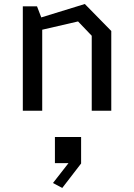

<svg xmlns="http://www.w3.org/2000/svg" viewBox="-20 -545 660 945"><path d="M431.5 -369 364.2 -439.5 129.3 -385.2V-442.7L397.5 -525.3L527.7 -392.5V0H431.5ZM92.3 -513.7H162.2L187.8 -447.2V0H92.3ZM250.3 129.2H379.2V259.7L286.5 380L240.7 355.8L341.5 226.7V258H250.3Z"/></svg>

Font: Monaspace Krypton Var
Style: Regular
Weight: 400
Designer: Riley Cran and the Lettermatic Team
Version: Version 1.101 (Monaspace Krypton Var)